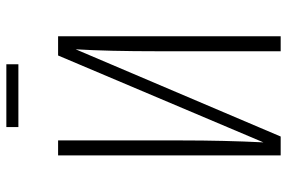

<svg xmlns="http://www.w3.org/2000/svg" viewBox="-166 -716 883 590"><g transform="rotate(-90 275.0 -421.5)"><path d="M458 0H412V-375Q412 -533 418 -630L150 0H92V-684H138V-307Q138 -173 132 -53L399 -684H458ZM372 -806H179V-843H372Z"/></g></svg>

Font: Fira Sans Extra Condensed ExtraLight
Style: Regular
Weight: 275
Width: 1
Designer: Carrois Corporate & Edenspiekermann AG
Foundry: Carrois Corporate GbR & Edenspiekermann AG
Version: Version 4.203